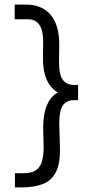

<svg xmlns="http://www.w3.org/2000/svg" viewBox="-20 -723 415 836"><path d="M74 93H45V31H85Q130 31 150 5.5Q170 -20 170 -84L168 -166Q168 -228 185 -266.5Q202 -305 232 -320Q167 -359 167 -467L168 -539Q169 -639 102 -639H44V-703H93Q162 -703 200 -659Q238 -615 238 -528L237 -454Q237 -398 253.5 -375.5Q270 -353 303 -353H320V-287H302Q272 -287 255 -266Q238 -245 238 -181L241 -83Q243 -12 223.5 26Q204 64 166 78.5Q128 93 74 93Z"/></svg>

Font: Inconsolata Condensed Medium
Style: Regular
Weight: 500
Width: 3
Monospace: yes
Designer: Raph Levien, Cyreal, Brenton Simpson
Foundry: Raph Levien, Cyreal, Google
Version: Version 3.100; ttfautohint (v1.8.4.7-5d5b)